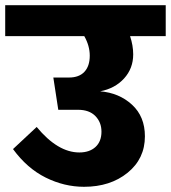

<svg xmlns="http://www.w3.org/2000/svg" viewBox="-40 -715 657 738"><path d="M597 -695V-576H460Q472 -540 472 -506Q472 -452 437 -413.5Q402 -375 345 -364Q418 -358 467.5 -312.5Q517 -267 517 -191Q517 -105 450.5 -51Q384 3 283 3Q207 3 135.5 -32.5Q64 -68 10 -142L101 -227Q182 -129 265 -129Q304 -129 327 -150Q350 -171 350 -209Q350 -245 326.5 -269Q303 -293 260 -293H184L165 -417H225Q264 -417 284.5 -439Q305 -461 305 -501Q305 -539 284 -576H-20V-695Z"/></svg>

Font: FiraGO ExtraBold
Style: Regular
Weight: 800
Designer: bBox Type
Foundry: bBox Type GmbH
Version: Version 1.001;PS 001.001;hotconv 1.0.88;makeotf.lib2.5.64775